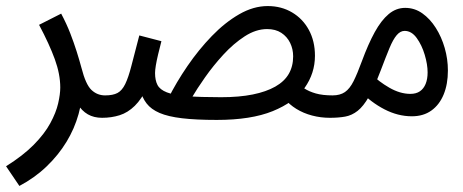

<svg xmlns="http://www.w3.org/2000/svg" viewBox="-47 -384 1529 634"><path d="M17 230 -27 165Q29 130 64.5 94Q100 58 119 23Q138 -12 145 -42.5Q152 -73 152 -95Q152 -139 134 -188.5Q116 -238 82 -302L155 -339Q173 -305 185 -274Q197 -243 206 -214.5Q215 -186 222 -160Q236 -105 255 -87Q274 -69 300 -69Q321 -69 330.5 -60Q340 -51 340 -34Q340 -18 329.5 -6.5Q319 5 290 5Q263 5 243 -6.5Q223 -18 208.5 -41.5Q194 -65 184 -101L226 -106Q226 -56 212.5 -7.5Q199 41 172.5 84.5Q146 128 107 165.5Q68 203 17 230Z M1042 5Q1012 5 983.5 -2.5Q955 -10 931.5 -24.5Q908 -39 892 -59L958 -92Q973 -82 995.5 -75.5Q1018 -69 1052 -69Q1073 -69 1082.5 -60Q1092 -51 1092 -34Q1092 -18 1081.5 -6.5Q1071 5 1042 5ZM669 12Q600 12 554 6.5Q508 1 480 -11Q452 -23 437 -42.5Q422 -62 415 -90L440 -97Q421 -57 398 -34.5Q375 -12 348 -3.5Q321 5 290 5L300 -69Q326 -69 341 -77Q356 -85 366.5 -106.5Q377 -128 387 -167Q397 -206 413 -267L486 -248Q480 -225 475 -204Q470 -183 467.5 -167.5Q465 -152 465 -143Q465 -119 473 -103.5Q481 -88 504 -79Q527 -70 570 -66.5Q613 -63 683 -63Q743 -63 787.5 -72Q832 -81 862 -98Q892 -115 906.5 -140Q921 -165 921 -198Q921 -222 911 -242.5Q901 -263 882 -275.5Q863 -288 835 -288Q798 -288 761 -264Q724 -240 690.5 -203.5Q657 -167 630 -128.5Q603 -90 586 -61L508 -58Q535 -112 572 -166Q609 -220 652.5 -265Q696 -310 743 -337Q790 -364 837 -364Q882 -364 917.5 -343Q953 -322 973 -285Q993 -248 993 -200Q993 -142 959 -94Q925 -46 853.5 -17Q782 12 669 12Z M1042 5 1051 -69Q1076 -69 1092 -80Q1108 -91 1120.5 -116Q1133 -141 1148 -182Q1169 -239 1190.5 -278Q1212 -317 1236.5 -337.5Q1261 -358 1291 -358Q1322 -358 1347.5 -340Q1373 -322 1392 -292Q1411 -262 1421.5 -225.5Q1432 -189 1432 -151Q1432 -106 1418 -72Q1404 -38 1377.5 -19Q1351 0 1313 0Q1267 0 1222.5 -23Q1178 -46 1143 -83L1180 -139Q1203 -115 1238.5 -94.5Q1274 -74 1308 -74Q1327 -74 1339.5 -82.5Q1352 -91 1358.5 -107Q1365 -123 1365 -145Q1365 -171 1355.5 -203Q1346 -235 1329 -258.5Q1312 -282 1289 -282Q1275 -282 1263 -268Q1251 -254 1239 -225Q1227 -196 1210 -151Q1189 -96 1171 -64.5Q1153 -33 1134 -18Q1115 -3 1093 1Q1071 5 1042 5Z"/></svg>

Font: Noto Sans Arabic ExtraCondensed
Style: Regular
Weight: 400
Width: 2
Designer: Monotype Design Team, Nadine Chahine, Nizar Qandah and Khaled Hosny
Foundry: Monotype Imaging Inc.
Version: Version 2.012